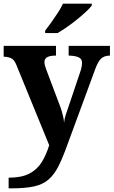

<svg xmlns="http://www.w3.org/2000/svg" viewBox="-20 -786 619 1046"><path d="M27 182Q97 182 139.5 160Q182 138 207 98Q232 58 248 5L68 -435Q57 -461 41 -468.5Q25 -476 4 -477H0V-536H285V-483H282Q254 -483 238 -475Q222 -467 222 -446Q222 -438 225.5 -426.5Q229 -415 232 -407L301 -224Q311 -199 316.5 -180Q322 -161 325 -146.5Q328 -132 329 -118Q331 -139 339.5 -165Q348 -191 351 -198L417 -394Q421 -404 424 -419Q427 -434 427 -443Q427 -465 409 -473.5Q391 -482 358 -483H354V-536H579V-483H575Q547 -482 530.5 -466.5Q514 -451 499 -410L348 0Q322 73 298.5 119.5Q275 166 244 192.5Q213 219 165.5 229.5Q118 240 44 240H27ZM226 -619Q241 -638 259.5 -664Q278 -690 295.5 -717Q313 -744 323 -766H480V-756Q471 -743 449.5 -723Q428 -703 401 -681Q374 -659 346 -639.5Q318 -620 294 -606H226Z"/></svg>

Font: Noto Serif Test
Style: Regular
Weight: 400
Version: Version 1.000